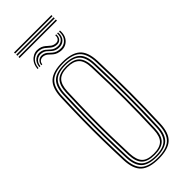

<svg xmlns="http://www.w3.org/2000/svg" viewBox="-260 -822 860 860"><g transform="rotate(-45 170.0 -392.0)"><path d="M170.2 6Q110.5 6 83.5 -18.9Q56.5 -43.8 54.2 -101Q51.5 -169.5 50.5 -232Q49.5 -294.5 50.5 -359Q51.5 -423.5 54.2 -498Q56.5 -556 83.6 -581Q110.8 -606 170.2 -606Q228.5 -606 256.2 -581.6Q284 -557.2 286.2 -498Q290.2 -387.2 290.1 -293.5Q290 -199.8 286.2 -101Q284 -43.8 257 -18.9Q230 6 170.2 6ZM170.2 -0.5Q226 -0.5 251.1 -23.9Q276.2 -47.2 278.2 -101.2Q282 -200 282.1 -293.6Q282.2 -387.2 278.2 -497.8Q276.2 -552.2 251.1 -575.9Q226 -599.5 170.2 -599.5Q114.5 -599.5 89.4 -575.9Q64.2 -552.2 62.2 -497.8Q59.5 -424 58.5 -359.5Q57.5 -295 58.5 -232.4Q59.5 -169.8 62.2 -101.2Q64.2 -47.8 89.2 -24.1Q114.2 -0.5 170.2 -0.5ZM170.2 -6.8Q118 -6.8 95.1 -29.1Q72.2 -51.5 70.2 -101.5Q67.5 -170.2 66.5 -232.4Q65.5 -294.5 66.5 -358.8Q67.5 -423 70.2 -497.5Q72.2 -548.2 95.2 -570.8Q118.2 -593.2 170.2 -593.2Q219.8 -593.2 244.1 -571.9Q268.5 -550.5 270.2 -497.2Q273 -421 273.8 -353.5Q274.5 -286 273.6 -223.9Q272.8 -161.8 270.2 -101.8Q268.5 -50.8 245.1 -28.8Q221.8 -6.8 170.2 -6.8ZM170.2 -13.2Q217.8 -13.2 239.1 -33.9Q260.5 -54.5 262.2 -102Q266 -201.5 266.1 -294.1Q266.2 -386.8 262.2 -497Q260.5 -546.2 238.5 -566.5Q216.5 -586.8 170.2 -586.8Q123 -586.8 101.6 -566Q80.2 -545.2 78.2 -497.2Q75.5 -423.2 74.5 -358.9Q73.5 -294.5 74.5 -232.1Q75.5 -169.8 78.2 -102Q80.2 -54.5 101.5 -33.9Q122.8 -13.2 170.2 -13.2ZM170.2 -19.5Q127 -19.5 107.5 -38.8Q88 -58 86.2 -102.2Q83.8 -164 82.6 -224.5Q81.5 -285 82.4 -351.5Q83.2 -418 86.2 -497.2Q88 -541.8 107.6 -561.1Q127.2 -580.5 170.2 -580.5Q213.5 -580.5 233 -561Q252.5 -541.5 254.2 -496.8Q258.2 -386.2 258.2 -294.2Q258.2 -202.2 254.2 -102.2Q252.5 -58 233 -38.8Q213.5 -19.5 170.2 -19.5ZM170.2 -26Q209 -26 226.9 -43.6Q244.8 -61.2 246.2 -102.5Q250 -197.5 250.2 -289.6Q250.5 -381.8 246.2 -496.5Q244.8 -539.8 226.1 -556.9Q207.5 -574 170.2 -574Q131 -574 113.5 -556Q96 -538 94.2 -497Q91.2 -417 90.4 -350.6Q89.5 -284.2 90.6 -224.2Q91.8 -164.2 94.2 -102.5Q96 -62.8 112.9 -44.4Q129.8 -26 170.2 -26ZM70.2 -662.5Q73.2 -694.5 93.6 -711.2Q114 -728 140.2 -723Q152.2 -720.8 160.4 -715.5Q168.5 -710.2 174.9 -704.1Q181.2 -698 188.2 -693Q195.2 -688 205.2 -686.5Q219.8 -684.2 227.1 -692Q234.5 -699.8 233.2 -713.5H239.2Q240.5 -695.8 230.9 -685.9Q221.2 -676 203.5 -678.5Q192.8 -680 185.4 -684.9Q178 -689.8 171.6 -695.9Q165.2 -702 157.9 -707.2Q150.5 -712.5 139.2 -715Q116 -720 97.5 -705.9Q79 -691.8 76.2 -662.5ZM82.2 -662.5Q84.2 -687.5 100.6 -699.9Q117 -712.2 137.5 -707.2Q148 -704.8 155 -699.4Q162 -694 168.1 -687.9Q174.2 -681.8 182 -676.9Q189.8 -672 201.8 -670.5Q220.8 -668.2 233.6 -679Q246.5 -689.8 245.2 -713.5H251.2Q253.2 -687 238.6 -673.2Q224 -659.5 200.2 -662.5Q187.8 -664.2 179.9 -669.2Q172 -674.2 166.1 -680.4Q160.2 -686.5 153.4 -691.8Q146.5 -697 136 -699.2Q117.8 -703 104 -692.9Q90.2 -682.8 88.2 -662.5ZM94.2 -662.5Q95.5 -678.5 107.1 -686.9Q118.8 -695.2 134.8 -691.5Q144.2 -689.2 150.8 -684.1Q157.2 -679 163.2 -672.9Q169.2 -666.8 177.2 -661.8Q185.2 -656.8 198 -654.8Q225.5 -650.5 242.4 -667.4Q259.2 -684.2 257.2 -713.5H263.2Q266 -679.5 246.1 -660.4Q226.2 -641.2 195.5 -646.8Q182.8 -649 174.5 -654Q166.2 -659 160.2 -665Q154.2 -671 148.1 -676.1Q142 -681.2 133.8 -683.5Q121.2 -687 111.2 -681.4Q101.2 -675.8 100.2 -662.5ZM48.2 -782.5V-789.5H285.2V-782.5ZM48.2 -754.5V-761.5H285.2V-754.5ZM48.2 -768.5V-775.5H285.2V-768.5Z"/></g></svg>

Font: Big Shoulders Inline Text Thin
Style: Regular
Weight: 100
Designer: Patric King
Foundry: XO Type Co
Version: Version 2.002